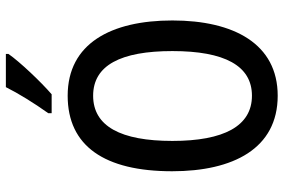

<svg xmlns="http://www.w3.org/2000/svg" viewBox="-180 -800 990 671"><g transform="rotate(-90 315.5 -465.0)"><path d="M462 -931V-940H346C324 -896 290 -841 255 -792V-780H321C365 -818 435 -892 462 -931ZM579 -358C579 -573 498 -724 316 -724C140 -724 52 -595 52 -359C52 -146 131 10 316 10C497 10 579 -143 579 -358ZM158 -358C158 -538 209 -635 316 -635C422 -635 472 -539 472 -358C472 -176 421 -80 316 -80C210 -80 158 -178 158 -358Z"/></g></svg>

Font: Noto Sans Gujarati UI Condensed Medium
Style: Regular
Weight: 500
Width: 3
Designer: Jelle Bosma - Monotype Design Team, Universal Thirst
Foundry: Monotype Imaging Inc.
Version: Version 2.106